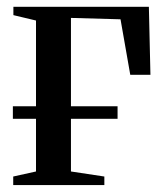

<svg xmlns="http://www.w3.org/2000/svg" viewBox="-20 -532 474 552"><path d="M18 0V-24.5L83.5 -39V-473L18.5 -488.5V-512.5H408L412.5 -317H354.5L326.5 -476.5L184 -480.5V-39L280 -24.5V0ZM17 -226.5H318V-190.5H17Z"/></svg>

Font: Merriweather 120pt
Style: Regular
Weight: 400
Version: Version 2.100